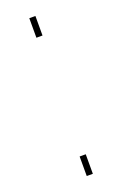

<svg xmlns="http://www.w3.org/2000/svg" viewBox="-109 -554 377 591"><g transform="rotate(-20 79.0 -258.5)"><path d="M69 -453V-517H89V-453ZM69 0V-64H89V0Z"/></g></svg>

Font: Raleway-v4020 Thin
Style: Regular
Weight: 250
Designer: Matt McInerney, Pablo Impallari, Rodrigo Fuenzalida
Foundry: Matt McInerney, Pablo Impallari, Rodrigo Fuenzalida
Version: Version 4.020;PS 004.020;hotconv 1.0.88;makeotf.lib2.5.64775